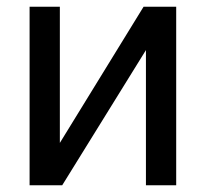

<svg xmlns="http://www.w3.org/2000/svg" viewBox="-20 -551 612 571"><path d="M68 -531H158V-126L407 -531H504V0H414V-402L165 0H68Z"/></svg>

Font: MongolianScript
Style: Regular
Weight: 400
Designer: Bolorsoft LLC, NUM
Foundry: Bolorsoft LLC
Version: Version 3.2